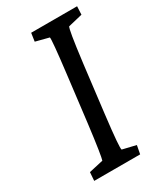

<svg xmlns="http://www.w3.org/2000/svg" viewBox="-176 -759 705 829"><g transform="rotate(-30 176.5 -345.0)"><path d="M40 0H269L277 -42L210 -58C207 -67 210 -112 224 -229L252 -460C267 -580 275 -624 280 -632L351 -649L353 -690H124L118 -649L184 -632C186 -623 181 -567 168 -460L140 -229C127 -124 118 -69 114 -58L43 -42Z"/></g></svg>

Font: TPK Tissa Web
Style: Italic
Weight: 400
Italic angle: -7°
Designer: Jacques Le Bailly, Suppakit Chalermlarp | Katatrad Co.,Ltd.
Foundry: Jacques Le Bailly, Cadson Demak Co.,Ltd.
Version: Version 5.000;Glyphs 3.1.2 (3151)